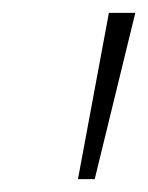

<svg xmlns="http://www.w3.org/2000/svg" viewBox="-20 -734 230 298"><path d="M101 -456 149 -714H190L127 -456Z"/></svg>

Font: Noto Sans Condensed ExtraLight
Style: Italic
Weight: 200
Width: 3
Italic angle: -12°
Designer: Monotype Design Team
Foundry: Monotype Imaging Inc.
Version: Version 2.013; ttfautohint (v1.8.4.7-5d5b)